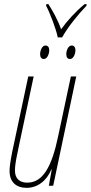

<svg xmlns="http://www.w3.org/2000/svg" viewBox="-20 -894 437 924"><path d="M258 -714H279C307 -765 359 -828 396 -866L397 -874H387C342 -837 302 -792 274 -753C259 -797 233 -843 213 -874H203L202 -866C219 -835 250 -755 258 -714ZM191 -610C208 -610 217 -636 217 -652C217 -667 210 -675 199 -675C182 -675 173 -650 173 -633C173 -618 180 -610 191 -610ZM317 -610C334 -610 343 -636 343 -652C343 -667 336 -675 325 -675C308 -675 299 -650 299 -633C299 -618 306 -610 317 -610ZM108 10C160 10 204 -23 227 -78H229L215 0H236L347 -526H321L260 -239C229 -90 186 -15 111 -15C75 -15 52 -34 52 -73C52 -107 62 -148 70 -187L142 -526H116L46 -197C37 -156 26 -102 26 -71C26 -17 59 10 108 10Z"/></svg>

Font: Noto Sans ExtraCondensed Thin
Style: Italic
Weight: 100
Width: 2
Italic angle: -12°
Designer: Monotype Design Team
Foundry: Monotype Imaging Inc.
Version: Version 2.013